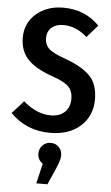

<svg xmlns="http://www.w3.org/2000/svg" viewBox="-65 -748 637 1100"><g transform="rotate(5 253.5 -198.0)"><path d="M255 -706Q379 -706 462 -621L400 -550Q336 -607 263 -607Q221 -607 195.5 -585Q170 -563 170 -524Q170 -486 195.5 -462.5Q221 -439 296 -413Q389 -379 434.5 -332Q480 -285 480 -197Q480 -104 415 -44.5Q350 15 240 15Q103 15 11 -79L77 -152Q154 -85 235 -85Q286 -85 315.5 -113Q345 -141 345 -190Q345 -234 320 -259.5Q295 -285 225 -309Q125 -344 81 -392Q37 -440 37 -515Q37 -599 98.5 -652.5Q160 -706 255 -706ZM250 72Q278 72 296.5 91Q315 110 315 139Q315 166 291 219L251 310H187L214 195Q184 174 184 139Q184 111 202.5 91.5Q221 72 250 72Z"/></g></svg>

Font: Fira Sans Condensed Medium
Style: Regular
Weight: 500
Width: 3
Designer: Carrois Corporate & Edenspiekermann AG
Foundry: Carrois Corporate GbR & Edenspiekermann AG
Version: Version 4.203;PS 004.203;hotconv 1.0.88;makeotf.lib2.5.64775